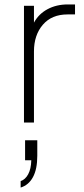

<svg xmlns="http://www.w3.org/2000/svg" viewBox="-20 -552 380 865"><path d="M88 -526H133V-450Q154 -489 194 -510.5Q234 -532 285 -532H318V-487H284Q213 -487 173 -440.5Q133 -394 133 -320V0H88ZM121 170H93V80H148V150Q148 210 128.5 246Q109 282 73 293V264Q94 257 107 233Q120 209 121 170Z"/></svg>

Font: Eudoxus Sans ExtraLight
Style: Regular
Weight: 200
Designer: Stijn de Vries
Foundry: tokotype
Version: Version 2.005